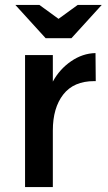

<svg xmlns="http://www.w3.org/2000/svg" viewBox="-20 -754 437 774"><path d="M360 -427Q277 -427 235 -373Q193 -319 193 -228V0H81V-532H193V-425Q220 -475 266.5 -507Q313 -539 365 -540L366 -427Q363 -427 360 -427ZM268 -600H164L42 -734H139L216 -678L293 -734H390Z"/></svg>

Font: Myanmar Khyay
Style: Regular
Weight: 400
Designer: Danh Hong
Foundry: Google Inc.
Version: Version 1.10 March 4, 2015